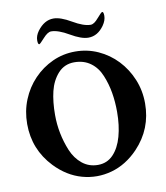

<svg xmlns="http://www.w3.org/2000/svg" viewBox="-92 -918 871 1007"><g transform="rotate(-10 343.5 -415.0)"><path d="M122.1 -86.9Q29.3 -184.6 29.3 -320.3Q29.3 -388.7 53.7 -448.7Q78.1 -508.8 121.6 -554.2Q165 -599.6 221.7 -625.5Q278.3 -651.4 342.8 -651.4Q407.2 -651.4 464.4 -625.5Q521.5 -599.6 564.5 -554.2Q607.4 -508.8 632.3 -448.7Q657.2 -388.7 657.2 -320.3Q657.2 -184.6 564.5 -86.9Q501 -20.5 421.9 1.5Q342.8 23.4 264.2 1.5Q185.5 -20.5 122.1 -86.9ZM358.4 -44.9Q407.2 -44.9 439.9 -79.1Q472.7 -113.3 488.8 -171.4Q504.9 -229.5 504.9 -301.8Q504.9 -355.5 496.6 -404.3Q488.3 -453.1 469.7 -498Q451.2 -543.9 415 -570.3Q378.9 -596.7 328.1 -596.7Q276.4 -596.7 242.2 -559.6Q208 -521.5 194.8 -466.8Q181.6 -412.1 181.6 -341.8Q181.6 -242.2 219.7 -149.4Q239.3 -102.5 274.9 -73.7Q310.5 -44.9 358.4 -44.9ZM424.8 -710.9Q387.7 -710.9 331.1 -744.1Q274.4 -777.3 237.3 -777.3Q218.8 -777.3 194.3 -750Q168.9 -721.7 165 -721.7Q157.2 -721.7 157.2 -743.2Q157.2 -767.6 174.8 -792Q211.9 -841.8 260.7 -841.8Q297.9 -841.8 354.5 -808.6Q411.1 -775.4 448.2 -775.4Q466.8 -775.4 490.2 -803.7Q513.7 -831.1 518.6 -831.1Q526.4 -831.1 526.4 -809.6Q526.4 -785.2 508.8 -759.8Q474.6 -710.9 424.8 -710.9Z"/></g></svg>

Font: Crimson Text Bold
Style: Bold
Weight: 700
Designer: Sebastian Kosch
Foundry: Sebastian Kosch
Version: Version 1.10 July 1, 2025